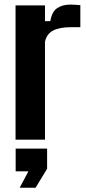

<svg xmlns="http://www.w3.org/2000/svg" viewBox="-20 -624 386 858"><path d="M49.5 0V-600H181V-529.5H205Q211.5 -571 234.8 -587.2Q258 -603.5 295.5 -603.5Q307.5 -603.5 319.2 -602.5Q331 -601.5 339 -601V-502.5H297Q246.5 -502.5 217.8 -487.8Q189 -473 181 -437.5V0ZM68 215 107 141.5H50V40H190.5V130L139 215Z"/></svg>

Font: Big Shoulders
Style: Bold
Weight: 700
Designer: Patric King
Foundry: XO Type Co
Version: Version 2.002